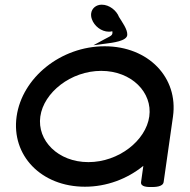

<svg xmlns="http://www.w3.org/2000/svg" viewBox="-20 -778 790 800"><path d="M416.1 -585.2C233.6 -585.2 72 -454.6 49.2 -292.6C26.5 -130.6 151.4 0 333.9 0C424.2 0 509.9 -32.3 577.2 -86.9L567.8 -19.5C564.8 1.5 596.5 1.3 610.1 1.3C624.8 1.3 659 1.2 661.9 -19.8L700.8 -292.6C723.5 -454.6 598.6 -585.2 416.1 -585.2ZM602 -292.6C588 -192.7 474.9 -102.5 348.3 -102.5C221.7 -102.5 133.9 -192.7 148 -292.6C162 -392.5 275.1 -482.7 401.7 -482.7C528.3 -482.7 616.1 -392.5 602 -292.6ZM475.8 -707.4C465.6 -733.9 435.9 -758.5 404 -758.5C380.3 -758.5 362.8 -743.2 359.9 -722.8C358.8 -714.8 359.8 -706.4 362.8 -698C372.6 -669.9 402 -646 433.5 -646C438.7 -646 442.7 -646.4 448 -647.9C451.2 -629.7 441.5 -628.7 415.4 -614.5L369.3 -589.5L419.6 -596.1C448.1 -599.8 510.2 -606.7 510.3 -633.3C511.5 -655.5 489 -685.8 475.8 -707.4Z"/></svg>

Font: Hi.
Style: Black
Weight: 400
Designer: Mew Too, Robert Jablonski
Foundry: Cannot Into Space Fonts
Version: Version 1.996